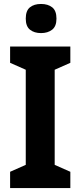

<svg xmlns="http://www.w3.org/2000/svg" viewBox="-20 -949 406 969"><path d="M335 0H31V-82L110 -117V-597L31 -632V-714H335V-632L256 -597V-117L335 -82ZM187 -929Q222 -929 243.5 -912Q265 -895 265 -855Q265 -816 243 -799Q221 -782 187 -782Q153 -782 131.5 -799Q110 -816 110 -855Q110 -895 131 -912Q152 -929 187 -929Z"/></svg>

Font: Noto Sans SemiCondensed
Style: Bold
Weight: 700
Width: 4
Designer: Monotype Design Team
Foundry: Monotype Imaging Inc.
Version: Version 2.013; ttfautohint (v1.8.4.7-5d5b)